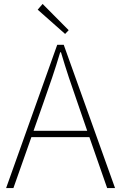

<svg xmlns="http://www.w3.org/2000/svg" viewBox="-20 -953 614 973"><path d="M310 -781 328 -800 196 -933 171 -904ZM11 0H48L139 -258H433L523 0H563L303 -726H270ZM150 -290 201 -435C232 -523 258 -597 285 -688H289C316 -597 341 -523 372 -435L422 -290Z"/></svg>

Font: Noto Sans JP Thin
Style: Regular
Weight: 100
Designer: Ryoko NISHIZUKA 西塚涼子 (kana, bopomofo & ideographs); Paul D. Hunt (Latin, Greek & Cyrillic); Sandoll Communications 산돌커뮤니
Foundry: Adobe
Version: Version 2.004;hotconv 1.0.118;makeotfexe 2.5.65603